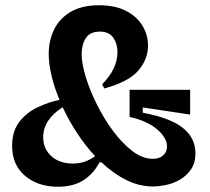

<svg xmlns="http://www.w3.org/2000/svg" viewBox="-20 -695 797 729"><path d="M200 14Q124 14 75 -27.5Q26 -69 26 -141Q26 -197 53.5 -232.5Q81 -268 122.5 -287.5Q164 -307 206 -316Q186 -363 175.5 -408.5Q165 -454 165 -491Q165 -540 185 -582Q205 -624 247.5 -649.5Q290 -675 356 -675Q417 -675 458 -654Q499 -633 520.5 -598Q542 -563 542 -521Q542 -471 506 -428Q470 -385 376 -359L368 -375Q426 -434 426 -497Q426 -529 410 -552Q394 -575 359 -575Q322 -575 306 -550.5Q290 -526 290 -490Q290 -454 305.5 -403Q321 -352 348 -298Q375 -244 409.5 -197.5Q444 -151 482.5 -121.5Q521 -92 560 -92Q585 -92 599.5 -105Q614 -118 614 -139Q614 -172 576.5 -204Q539 -236 472 -251V-354H702V-260L522 -287V-267Q625 -248 673.5 -210Q722 -172 722 -113Q722 -76 705 -51.5Q688 -27 662.5 -12.5Q637 2 609.5 7.5Q582 13 560 13Q508 13 458.5 -12Q409 -37 365 -79H358Q335 -35 296.5 -10.5Q258 14 200 14ZM144 -174Q144 -130 175 -102Q206 -74 257 -74Q282 -74 302.5 -81.5Q323 -89 341 -102Q304 -142 272.5 -190Q241 -238 218 -288Q144 -241 144 -174Z"/></svg>

Font: Bricolage Grotesque 12pt SemiBold
Style: Regular
Weight: 600
Designer: Mathieu Triay
Foundry: Atelier Triay
Version: Version 1.001; ttfautohint (v1.8.4.7-5d5b);gftools[0.9.33.de